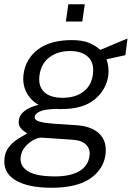

<svg xmlns="http://www.w3.org/2000/svg" viewBox="-20 -714 629 905"><path d="M223 171Q111 171 51.8 134.8Q-7.5 98.5 1.5 29.5Q5 2 19.8 -18Q34.5 -38 53 -51.2Q71.5 -64.5 87 -72.8Q102.5 -81 108 -85Q101 -90 90.5 -97.5Q80 -105 73 -117.2Q66 -129.5 69 -149Q71.5 -171 94.5 -190Q117.5 -209 161.5 -220Q123 -242 104 -280Q85 -318 91 -364Q100.5 -436.5 158.8 -480.8Q217 -525 318.5 -525Q366.5 -525 397.2 -513Q428 -501 452.5 -479Q460.5 -482 477.8 -489.2Q495 -496.5 515.5 -505.2Q536 -514 553.8 -521.2Q571.5 -528.5 581 -532.5L571 -454L482 -434.5Q495 -398.5 490.5 -358.5Q481 -290.5 426 -245.2Q371 -200 271.5 -200Q265.5 -200 258.2 -200Q251 -200 247 -200.5Q190 -199.5 167.5 -188.5Q145 -177.5 143.5 -164Q142.5 -148.5 162.5 -141.8Q182.5 -135 232 -131Q251.5 -129.5 278.5 -128Q305.5 -126.5 338 -124Q412 -119.5 448.8 -83.2Q485.5 -47 477 16Q467.5 85 404.5 128Q341.5 171 223 171ZM276.5 -253Q333.5 -253 372 -281Q410.5 -309 418 -363.5Q425 -418 395 -445.8Q365 -473.5 310 -473.5Q252.5 -473.5 213 -444Q173.5 -414.5 166 -358Q159.5 -307.5 188.2 -280.2Q217 -253 276.5 -253ZM239.5 117.5Q310.5 117.5 353 93.2Q395.5 69 402 20.5Q406 -11 386.2 -31.8Q366.5 -52.5 320.5 -55.5L179 -65Q161.5 -66.5 139 -54.8Q116.5 -43 98.8 -22.2Q81 -1.5 77.5 25.5Q72 68 111.2 92.8Q150.5 117.5 239.5 117.5ZM290.5 -612.5 302 -694H379.5L368 -612.5Z"/></svg>

Font: Public Sans Light
Style: Italic
Weight: 300
Italic angle: -8°
Designer: The Public Sans project authors (U.S. Web Design System). Libre Franklin designed by Pablo Impallari and Rodrigo Fuenzal
Version: Version 1.007; ttfautohint (v1.8.1) -l 8 -r 50 -G 200 -x 14 